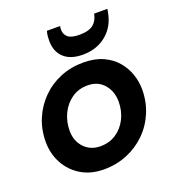

<svg xmlns="http://www.w3.org/2000/svg" viewBox="-132 -814 839 928"><g transform="rotate(-20 287.5 -350.0)"><path d="M246 12Q179 12 129.5 -17.5Q80 -47 52.5 -97.5Q25 -148 25 -209Q25 -272 48 -326.5Q71 -381 112 -422Q153 -463 207.5 -485.5Q262 -508 326 -508Q385 -508 427.5 -488.5Q470 -469 497 -437Q524 -405 537 -366.5Q550 -328 550 -289Q550 -226 527 -171Q504 -116 462.5 -75Q421 -34 365.5 -11Q310 12 246 12ZM268 -99Q314 -99 349 -122.5Q384 -146 403.5 -185.5Q423 -225 423 -272Q423 -325 392 -361Q361 -397 308 -397Q261 -397 226 -372.5Q191 -348 171.5 -307.5Q152 -267 152 -220Q152 -168 184 -133.5Q216 -99 268 -99ZM339 -544Q276 -544 242 -575.5Q208 -607 208 -662Q208 -675 209 -686Q210 -697 214 -712H282Q281 -707 280.5 -702.5Q280 -698 280 -694Q280 -669 297.5 -654.5Q315 -640 356 -640Q405 -640 428 -659Q451 -678 457 -712H525L522 -695Q510 -626 460.5 -585Q411 -544 339 -544Z"/></g></svg>

Font: Rethink Sans
Style: Bold Italic
Weight: 700
Italic angle: -10°
Designer: The Rethink Sans project authors (Hans Thiessen). DM Sans designed by Colophon Foundry.
Foundry: Rethink Communications LLC
Version: Version 1.001